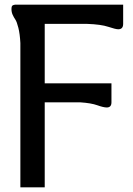

<svg xmlns="http://www.w3.org/2000/svg" viewBox="-20 -800 566 820"><path d="M506 -780V-698Q506 -675 485 -675Q474 -675 442.5 -685.5Q411 -696 352 -698H171V-444H456V-370V-364V-363Q456 -341 436 -341Q422 -341 395.5 -350.5Q369 -360 322 -363H171V0H67V-616Q65 -655 58.5 -681Q52 -707 45.5 -716.5Q39 -726 34 -737Q29 -748 29 -761Q29 -768 30.5 -772.5Q32 -777 37.5 -778.5Q43 -780 44 -780Q45 -780 53 -780Z"/></svg>

Font: Coupeur_Texte
Style: Regular
Weight: 400
Designer: Léa Rolland
Version: Version 1.000;PS 001.000;hotconv 1.0.88;makeotf.lib2.5.64775